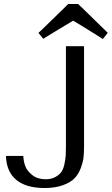

<svg xmlns="http://www.w3.org/2000/svg" viewBox="-20 -932 562 964"><path d="M311 -700H402V-198Q402 -166 399.5 -142.5Q397 -119 385.5 -88Q374 -57 354 -36.5Q334 -16 295.5 -2Q257 12 204 12Q110 12 61 -29.5Q12 -71 10 -149H97Q98 -123 106.5 -99Q115 -75 141.5 -53.5Q168 -32 209 -32Q238 -32 258.5 -43.5Q279 -55 289 -70Q299 -85 304 -110.5Q309 -136 310 -152Q311 -168 311 -195ZM347 -828 310 -806Q272 -783 234 -760L197 -737L173 -767Q173 -766 210.5 -802.5Q248 -839 285.5 -875.5Q323 -912 322 -912H372Q371 -913 387 -898Q403 -883 424.5 -861.5Q446 -840 468.5 -818.5Q491 -797 506 -782L521 -767L496 -736Q497 -736 459.5 -759.5Q422 -783 384.5 -806Q347 -829 347 -828Z"/></svg>

Font: Tenor Sans
Style: Regular
Weight: 400
Designer: Denis Masharov
Foundry: Denis Masharov
Version: Version 1.1